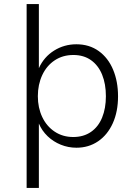

<svg xmlns="http://www.w3.org/2000/svg" viewBox="-20 -717 671 941"><path d="M110.5 -697H170.5V-383Q195.5 -438 245 -469Q294.5 -500 354.5 -500Q417.5 -500 463.8 -466.8Q510 -433.5 534.2 -375.8Q558.5 -318 558.5 -245Q558.5 -170 532.8 -113Q507 -56 460.8 -24.5Q414.5 7 354.5 7Q314.5 7 278 -7.8Q241.5 -22.5 213.5 -49.2Q185.5 -76 170.5 -111.5V204H110.5ZM339 -45.5Q389.5 -45.5 425.8 -70.5Q462 -95.5 480.5 -140.8Q499 -186 499 -245.5Q499 -305.5 480.5 -351Q462 -396.5 426.2 -422Q390.5 -447.5 339.5 -447.5Q287.5 -447.5 248 -421.2Q208.5 -395 187 -348.8Q165.5 -302.5 165.5 -245.5Q165.5 -189 187 -143.5Q208.5 -98 248 -71.8Q287.5 -45.5 339 -45.5Z"/></svg>

Font: HK Grotesk Light
Style: Regular
Weight: 300
Designer: Alfredo Marco Pradil
Foundry: Hanken Design Co.
Version: Version 3.001